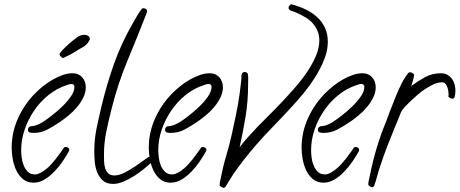

<svg xmlns="http://www.w3.org/2000/svg" viewBox="-20 -820 2174 908"><path d="M385.7 -407.2Q385.7 -382.8 374 -358.9Q362.3 -335 344.2 -313.5Q326.2 -292 304.7 -274.4Q283.2 -256.8 264.6 -244.1Q236.3 -224.6 205.6 -208Q174.8 -191.4 138.7 -191.4Q130.9 -191.4 121.6 -193.4Q112.3 -195.3 112.3 -206.1Q112.3 -219.7 125 -222.7Q127.9 -223.6 131.8 -223.6Q135.7 -223.6 139.6 -224.6Q150.4 -226.6 160.6 -231.4Q170.9 -236.3 181.6 -242.2Q198.2 -252.9 223.6 -272.5Q249 -292 273.4 -315.4Q297.9 -338.9 314.9 -363.3Q332 -387.7 332 -409.2Q332 -422.9 317.4 -422.9Q311.5 -422.9 305.7 -420.9Q299.8 -418.9 293.9 -417Q247.1 -401.4 208 -369.6Q168.9 -337.9 140.6 -295.9Q112.3 -253.9 96.2 -206.1Q80.1 -158.2 80.1 -110.4Q80.1 -94.7 82.5 -74.7Q85 -54.7 92.3 -37.1Q99.6 -19.5 112.3 -7.3Q125 4.9 145.5 4.9Q153.3 4.9 160.2 2.4Q167 0 173.8 -3.9Q200.2 -18.6 222.7 -43.5Q245.1 -68.4 262.7 -93.8Q267.6 -99.6 272 -106.4Q276.4 -113.3 281.2 -120.1Q284.2 -125 291 -125Q296.9 -125 302.2 -121.1Q307.6 -117.2 307.6 -110.4Q307.6 -108.4 305.7 -104.5Q293.9 -83 276.4 -57.1Q258.8 -31.2 237.3 -8.8Q215.8 13.7 190.9 28.8Q166 43.9 138.7 43.9Q108.4 43.9 88.4 26.9Q68.4 9.8 56.6 -15.1Q44.9 -40 40 -68.8Q35.2 -97.7 35.2 -121.1Q35.2 -195.3 66.4 -263.2Q97.7 -331.1 150.4 -382.8Q166 -398.4 186.5 -414.6Q207 -430.7 230 -443.8Q252.9 -457 276.9 -465.3Q300.8 -473.6 323.2 -473.6Q351.6 -473.6 368.7 -454.6Q385.7 -435.5 385.7 -407.2ZM405.3 -634.8Q396.5 -613.3 378.9 -601.6Q372.1 -596.7 365.2 -593.3Q358.4 -589.8 350.6 -585Q318.4 -563.5 279.3 -545.9Q273.4 -545.9 267.6 -552.2Q261.7 -558.6 261.7 -564.5Q261.7 -565.4 262.2 -566.4Q262.7 -567.4 262.7 -568.4Q280.3 -589.8 301.8 -608.9Q323.2 -627.9 345.7 -644.5Q361.3 -655.3 379.9 -655.3Q389.6 -655.3 397 -650.4Q404.3 -645.5 405.3 -634.8Z M703.1 -63.5Q703.1 -58.6 699.2 -54.7Q683.6 -40 661.1 -21.5Q638.7 -2.9 613.8 12.7Q588.9 28.3 563 39.1Q537.1 49.8 515.6 49.8Q484.4 49.8 466.8 34.2Q449.2 18.6 439.9 -4.4Q430.7 -27.3 428.2 -54.2Q425.8 -81.1 425.8 -104.5Q425.8 -159.2 436.5 -211.9Q447.3 -264.6 460 -317.4Q484.4 -419.9 519 -517.6Q553.7 -615.2 606.4 -707Q616.2 -724.6 626.5 -742.2Q636.7 -759.8 648.4 -775.4Q652.3 -781.2 659.2 -781.2Q665 -781.2 670.4 -777.3Q675.8 -773.4 675.8 -766.6Q675.8 -763.7 674.8 -761.7Q630.9 -648.4 584 -536.1Q537.1 -423.8 507.8 -305.7Q494.1 -252.9 482.9 -198.7Q471.7 -144.5 471.7 -88.9Q471.7 -74.2 472.2 -57.1Q472.7 -40 477.1 -25.4Q481.4 -10.7 491.7 -0.5Q502 9.8 521.5 9.8Q543 9.8 569.8 -3.9Q596.7 -17.6 621.6 -34.7Q646.5 -51.8 665 -65.4Q683.6 -79.1 687.5 -79.1Q693.4 -79.1 698.2 -74.2Q703.1 -69.3 703.1 -63.5Z M1034.2 -407.2Q1034.2 -382.8 1022.5 -358.9Q1010.7 -335 992.7 -313.5Q974.6 -292 953.1 -274.4Q931.6 -256.8 913.1 -244.1Q884.8 -224.6 854 -208Q823.2 -191.4 787.1 -191.4Q779.3 -191.4 770 -193.4Q760.7 -195.3 760.7 -206.1Q760.7 -219.7 773.4 -222.7Q776.4 -223.6 780.3 -223.6Q784.2 -223.6 788.1 -224.6Q798.8 -226.6 809.1 -231.4Q819.3 -236.3 830.1 -242.2Q846.7 -252.9 872.1 -272.5Q897.5 -292 921.9 -315.4Q946.3 -338.9 963.4 -363.3Q980.5 -387.7 980.5 -409.2Q980.5 -422.9 965.8 -422.9Q960 -422.9 954.1 -420.9Q948.2 -418.9 942.4 -417Q895.5 -401.4 856.4 -369.6Q817.4 -337.9 789.1 -295.9Q760.7 -253.9 744.6 -206.1Q728.5 -158.2 728.5 -110.4Q728.5 -94.7 731 -74.7Q733.4 -54.7 740.7 -37.1Q748 -19.5 760.7 -7.3Q773.4 4.9 793.9 4.9Q801.8 4.9 808.6 2.4Q815.4 0 822.3 -3.9Q848.6 -18.6 871.1 -43.5Q893.6 -68.4 911.1 -93.8Q916 -99.6 920.4 -106.4Q924.8 -113.3 929.7 -120.1Q932.6 -125 939.5 -125Q945.3 -125 950.7 -121.1Q956.1 -117.2 956.1 -110.4Q956.1 -108.4 954.1 -104.5Q942.4 -83 924.8 -57.1Q907.2 -31.2 885.7 -8.8Q864.3 13.7 839.4 28.8Q814.5 43.9 787.1 43.9Q756.8 43.9 736.8 26.9Q716.8 9.8 705.1 -15.1Q693.4 -40 688.5 -68.8Q683.6 -97.7 683.6 -121.1Q683.6 -195.3 714.8 -263.2Q746.1 -331.1 798.8 -382.8Q814.5 -398.4 835 -414.6Q855.5 -430.7 878.4 -443.8Q901.4 -457 925.3 -465.3Q949.2 -473.6 971.7 -473.6Q1000 -473.6 1017.1 -454.6Q1034.2 -435.5 1034.2 -407.2Z M1530.3 -622.1Q1530.3 -581.1 1513.2 -538.6Q1496.1 -496.1 1470.7 -455.6Q1445.3 -415 1415 -378.4Q1384.8 -341.8 1358.4 -313.5Q1316.4 -267.6 1273.9 -224.1Q1231.4 -180.7 1190.4 -133.8Q1161.1 -99.6 1133.8 -64.9Q1106.4 -30.3 1081.1 6.8Q1072.3 20.5 1064 34.7Q1055.7 48.8 1046.9 62.5Q1043 68.4 1037.1 68.4Q1033.2 68.4 1025.9 63.5Q1018.6 58.6 1018.6 54.7Q1018.6 46.9 1020.5 38.1Q1022.5 29.3 1024.4 21.5Q1034.2 -31.2 1049.3 -81.5Q1064.5 -131.8 1076.2 -184.6Q1086.9 -232.4 1096.7 -280.3Q1106.4 -328.1 1113.3 -377Q1115.2 -392.6 1117.2 -408.7Q1119.1 -424.8 1121.1 -441.4Q1122.1 -448.2 1121.6 -455.1Q1121.1 -461.9 1123 -468.8Q1124 -473.6 1128.4 -476.6Q1132.8 -479.5 1137.7 -479.5Q1142.6 -479.5 1147 -476.6Q1151.4 -473.6 1152.3 -468.8Q1154.3 -457 1153.8 -443.8Q1153.3 -430.7 1153.3 -418.9Q1153.3 -342.8 1141.6 -270Q1129.9 -197.3 1113.3 -124Q1132.8 -149.4 1154.8 -173.8Q1176.8 -198.2 1199.2 -221.7Q1221.7 -245.1 1252 -274.9Q1282.2 -304.7 1314.5 -338.9Q1346.7 -373 1378.4 -409.7Q1410.2 -446.3 1435.1 -483.9Q1460 -521.5 1475.1 -558.1Q1490.2 -594.7 1490.2 -628.9Q1490.2 -668.9 1466.8 -700.2Q1450.2 -722.7 1425.8 -737.3Q1401.4 -752 1376 -762.7Q1371.1 -764.6 1364.3 -766.6Q1357.4 -768.6 1352.5 -771.5Q1344.7 -776.4 1344.7 -783.2Q1344.7 -788.1 1349.1 -793.9Q1353.5 -799.8 1359.4 -799.8L1361.3 -798.8Q1394.5 -790 1425.3 -775.4Q1456.1 -760.7 1479.5 -739.3Q1502.9 -717.8 1516.6 -689Q1530.3 -660.2 1530.3 -622.1Z M1756.8 -407.2Q1756.8 -382.8 1745.1 -358.9Q1733.4 -335 1715.3 -313.5Q1697.3 -292 1675.8 -274.4Q1654.3 -256.8 1635.7 -244.1Q1607.4 -224.6 1576.7 -208Q1545.9 -191.4 1509.8 -191.4Q1502 -191.4 1492.7 -193.4Q1483.4 -195.3 1483.4 -206.1Q1483.4 -219.7 1496.1 -222.7Q1499 -223.6 1502.9 -223.6Q1506.8 -223.6 1510.7 -224.6Q1521.5 -226.6 1531.7 -231.4Q1542 -236.3 1552.7 -242.2Q1569.3 -252.9 1594.7 -272.5Q1620.1 -292 1644.5 -315.4Q1668.9 -338.9 1686 -363.3Q1703.1 -387.7 1703.1 -409.2Q1703.1 -422.9 1688.5 -422.9Q1682.6 -422.9 1676.8 -420.9Q1670.9 -418.9 1665 -417Q1618.2 -401.4 1579.1 -369.6Q1540 -337.9 1511.7 -295.9Q1483.4 -253.9 1467.3 -206.1Q1451.2 -158.2 1451.2 -110.4Q1451.2 -94.7 1453.6 -74.7Q1456.1 -54.7 1463.4 -37.1Q1470.7 -19.5 1483.4 -7.3Q1496.1 4.9 1516.6 4.9Q1524.4 4.9 1531.2 2.4Q1538.1 0 1544.9 -3.9Q1571.3 -18.6 1593.8 -43.5Q1616.2 -68.4 1633.8 -93.8Q1638.7 -99.6 1643.1 -106.4Q1647.5 -113.3 1652.3 -120.1Q1655.3 -125 1662.1 -125Q1668 -125 1673.3 -121.1Q1678.7 -117.2 1678.7 -110.4Q1678.7 -108.4 1676.8 -104.5Q1665 -83 1647.5 -57.1Q1629.9 -31.2 1608.4 -8.8Q1586.9 13.7 1562 28.8Q1537.1 43.9 1509.8 43.9Q1479.5 43.9 1459.5 26.9Q1439.5 9.8 1427.7 -15.1Q1416 -40 1411.1 -68.8Q1406.2 -97.7 1406.2 -121.1Q1406.2 -195.3 1437.5 -263.2Q1468.8 -331.1 1521.5 -382.8Q1537.1 -398.4 1557.6 -414.6Q1578.1 -430.7 1601.1 -443.8Q1624 -457 1647.9 -465.3Q1671.9 -473.6 1694.3 -473.6Q1722.7 -473.6 1739.7 -454.6Q1756.8 -435.5 1756.8 -407.2Z M2133.8 -390.6Q2133.8 -382.8 2132.8 -376Q2131.8 -369.1 2129.9 -361.3Q2127.9 -353.5 2119.1 -353.5Q2115.2 -353.5 2107.9 -356.9Q2100.6 -360.4 2100.6 -364.3L2101.6 -373Q2101.6 -379.9 2100.1 -389.6Q2098.6 -399.4 2095.2 -408.7Q2091.8 -418 2085.9 -424.3Q2080.1 -430.7 2070.3 -430.7Q2046.9 -430.7 2020.5 -416.5Q1994.1 -402.3 1975.6 -388.7Q1967.8 -382.8 1954.1 -371.1Q1940.4 -359.4 1925.8 -345.7Q1911.1 -332 1898.9 -319.3Q1886.7 -306.6 1881.8 -298.8Q1878.9 -294.9 1874.5 -284.7Q1870.1 -274.4 1865.7 -262.7Q1861.3 -251 1856.9 -240.2Q1852.5 -229.5 1849.6 -223.6Q1830.1 -176.8 1812 -129.9Q1793.9 -83 1778.3 -35.2Q1770.5 -12.7 1764.2 11.2Q1757.8 35.2 1750 57.6Q1746.1 65.4 1740.2 65.4Q1736.3 65.4 1729 61Q1721.7 56.6 1721.7 52.7Q1721.7 42 1725.1 28.3Q1728.5 14.6 1730.5 3.9Q1743.2 -59.6 1761.7 -121.1Q1780.3 -182.6 1804.7 -242.2Q1813.5 -265.6 1825.7 -297.9Q1837.9 -330.1 1851.6 -363.8Q1865.2 -397.5 1880.4 -427.2Q1895.5 -457 1911.1 -474.6Q1915 -478.5 1919.9 -478.5Q1923.8 -478.5 1931.2 -474.1Q1938.5 -469.7 1938.5 -464.8Q1938.5 -461.9 1936.5 -454.6Q1934.6 -447.3 1932.6 -439Q1930.7 -430.7 1928.2 -423.3Q1925.8 -416 1924.8 -413.1Q1956.1 -436.5 1990.2 -455.1Q2024.4 -473.6 2065.4 -473.6Q2083 -473.6 2095.7 -466.3Q2108.4 -459 2117.2 -447.3Q2126 -435.5 2129.9 -420.9Q2133.8 -406.2 2133.8 -390.6Z"/></svg>

Font: Calligraffitti
Style: Regular
Weight: 400
Designer: Dathan Boardman
Foundry: Open Window
Version: Version 1.001